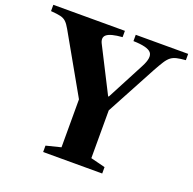

<svg xmlns="http://www.w3.org/2000/svg" viewBox="-151 -896 1035 1031"><g transform="rotate(20 367.0 -381.0)"><path d="M201 0V-36.5L285 -57.5V-331.5L96 -665Q82 -690 69.2 -702Q56.5 -714 36.8 -718.5Q17 -723 -18 -725.5V-761.5H391V-725.5Q324 -720.5 302.2 -702.5Q280.5 -684.5 300 -649.5L426.5 -400.5H430.5L544 -617Q575 -675.5 555 -699.5Q535 -723.5 453 -725.5V-761.5H752.5V-725.5Q721.5 -723 702 -718.5Q682.5 -714 668.8 -703.5Q655 -693 641.5 -672Q628 -651 608.5 -615.5L455.5 -330.5V-57.5L538.5 -36.5V0Z"/></g></svg>

Font: Libre Caslon Text
Style: Bold
Weight: 700
Designer: Pablo Impallari, Rodrigo Fuenzalida, Katja Schimmel
Foundry: Pablo Impallari, Rodrigo Fuenzalida
Version: Version 2.000